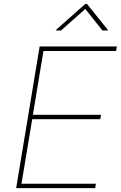

<svg xmlns="http://www.w3.org/2000/svg" viewBox="-20 -966 620 986"><path d="M63 0 183.6 -727.5H580.1L576.2 -704.1H203.1L148.9 -376.5H498.5L495.1 -354H145.5L90.3 -22.5H472.7L468.8 0ZM293.5 -809.6H266.6L267.1 -812L418 -945.8H426.8L534.2 -812L533.7 -809.6H505.9L418 -919.9Z"/></svg>

Font: Inter 17pt Thin
Style: Italic
Weight: 250
Italic angle: -9.3988°
Version: Version 4.001;git-66647c0bb